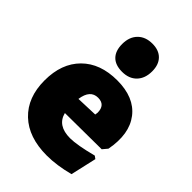

<svg xmlns="http://www.w3.org/2000/svg" viewBox="-219 -819 922 922"><g transform="rotate(45 242.5 -357.5)"><path d="M256 -727Q300 -727 324.5 -702Q349 -677 349 -632Q349 -584 322 -556Q295 -528 248 -528Q202 -528 178 -552.5Q154 -577 154 -623Q154 -671 181.5 -699Q209 -727 256 -727ZM277 12Q153 12 83.5 -54Q14 -120 14 -236Q14 -351 80 -417Q146 -483 261 -483Q377 -483 431.5 -412.5Q486 -342 463 -221L442 -196L194 -194Q211 -126 297 -126Q344 -126 440 -151L454 -141L424 -9Q344 12 277 12ZM255 -359Q202 -359 192 -288L302 -292L304 -306Q304 -359 255 -359Z"/></g></svg>

Font: Alegreya Sans SC Black
Style: Regular
Weight: 900
Designer: Juan Pablo del Peral
Foundry: Huerta Tipografica
Version: Version 2.007